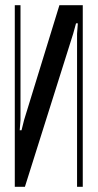

<svg xmlns="http://www.w3.org/2000/svg" viewBox="-20 -719 376 740"><path d="M299 -699V1H277V-589L280 -629H273L262 -589L76 1H37V-699H59V-257L56 -217H63L73 -257L209 -699Z"/></svg>

Font: Moniqa SemBd Narrow Heading
Style: Regular
Weight: 600
Width: 4
Designer: Rajesh Rajput
Foundry: Rajesh Rajput
Version: Version 1.000